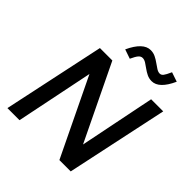

<svg xmlns="http://www.w3.org/2000/svg" viewBox="-244 -1085 1246 1246"><g transform="rotate(45 379.0 -462.0)"><path d="M28 0 177 -700H291L542 -180L647 -700H758L609 0H505L248 -533L139 0ZM363 -788 299 -810Q352 -924 420 -924Q444 -924 464.5 -914Q485 -904 503.5 -890.5Q522 -877 538 -867Q554 -857 568 -857Q582 -857 592 -869.5Q602 -882 619 -920L684 -898Q633 -785 566 -785Q542 -785 521.5 -795Q501 -805 483.5 -818Q466 -831 450 -841Q434 -851 419 -851Q403 -851 391 -837Q379 -823 363 -788Z"/></g></svg>

Font: Red Hat Text Medium
Style: Italic
Weight: 500
Italic angle: -12°
Designer: Pentagram, MCKL
Foundry: Pentagram, MCKL
Version: Version 1.023; ttfautohint (v1.8.3)